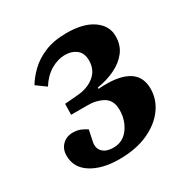

<svg xmlns="http://www.w3.org/2000/svg" viewBox="-131 -641 748 769"><g transform="rotate(-30 243.0 -257.0)"><path d="M207 15Q129 15 79.5 -16Q30 -47 30 -103Q30 -133 49 -152Q68 -171 97 -171Q116 -171 130.5 -165.5Q145 -160 160 -150L150 -102Q143 -73 159 -55Q175 -37 210 -37Q254 -37 280 -73Q306 -109 306 -156Q306 -202 274 -219.5Q242 -237 200 -236H128L129 -286L190 -291Q238 -295 268.5 -320.5Q299 -346 299 -389Q299 -423 278 -439.5Q257 -456 227 -456Q192 -456 159.5 -436.5Q127 -417 104 -380L60 -412Q76 -439 103.5 -466Q131 -493 173.5 -511Q216 -529 275 -529Q353 -529 396.5 -498.5Q440 -468 440 -420Q440 -378 417.5 -349Q395 -320 357.5 -302Q320 -284 275 -277V-271Q363 -278 409.5 -252.5Q456 -227 456 -168Q456 -118 425.5 -76.5Q395 -35 339.5 -10Q284 15 207 15Z"/></g></svg>

Font: Literata 36pt
Style: Bold Italic
Weight: 700
Italic angle: -2°
Designer: Latin by Veronika Burian and Jose Scaglione. Greek by Irene Vlachou. Cyrillic by Vera Evstafieva
Foundry: TypeTogether
Version: Version 3.002